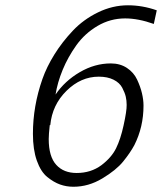

<svg xmlns="http://www.w3.org/2000/svg" viewBox="-20 -692 615 729"><path d="M105 -184.1Q105 -289.1 141.1 -392.1Q157.2 -438 186.5 -485.1Q215.8 -532.2 256.3 -575.2Q296.9 -618.2 352.1 -645Q407.2 -671.9 465.8 -671.9Q521 -671.9 575.2 -652.8L564 -601.1Q504.9 -622.1 455.1 -622.1Q398.9 -622.1 350.3 -593.5Q301.8 -564.9 269.8 -520Q237.8 -475.1 218 -427Q198.2 -378.9 190.9 -333Q226.1 -384.8 283 -418Q339.8 -451.2 400.9 -451.2Q436 -451.2 461.9 -434.1Q487.8 -417 500.5 -389.9Q513.2 -362.8 519 -337.9Q524.9 -313 524.9 -291Q524.9 -210 490.2 -141.1Q474.1 -111.3 447.5 -78.6Q420.9 -45.9 368.4 -14.4Q315.9 17.1 258.8 17.1Q231.9 17.1 208 8.5Q184.1 0 159.4 -20Q134.8 -40 119.9 -82Q105 -124 105 -184.1ZM165 -164.1Q165 -97.2 193.8 -65.9Q221.7 -35.2 271 -35.2Q325.2 -35.2 365.2 -64.9Q403.3 -93.8 420.7 -128.9Q438 -164.1 449.2 -215.8Q461.4 -271 460.9 -293.9Q460.9 -310.1 457.5 -325Q454.1 -339.8 444.1 -358.9Q434.1 -377.9 411.1 -389.4Q388.2 -400.9 355 -400.9Q287.1 -400.9 232.7 -347.4Q178.2 -293.9 170.9 -216.8H168.9Q165 -181.2 165 -164.1Z"/></svg>

Font: CMU Bright
Style: Oblique
Weight: 500
Italic angle: -12°
Version: Version 0.7.0